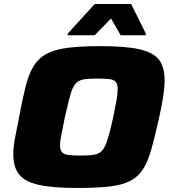

<svg xmlns="http://www.w3.org/2000/svg" viewBox="-20 -925 854 953"><path d="M365 8Q242 8 172.5 -7.5Q103 -23 74.5 -59.5Q46 -96 46 -159Q46 -197 55.5 -245Q65 -293 77 -355Q93 -441 108.5 -501Q124 -561 148.5 -599.5Q173 -638 213.5 -659Q254 -680 318.5 -688Q383 -696 481 -696Q603 -696 672 -680.5Q741 -665 769 -628.5Q797 -592 797 -528Q797 -490 789.5 -442.5Q782 -395 768 -333Q748 -244 731 -183.5Q714 -123 690 -85.5Q666 -48 627 -27.5Q588 -7 525 0.5Q462 8 365 8ZM380 -153Q414 -153 437 -155.5Q460 -158 474.5 -167Q489 -176 499.5 -196.5Q510 -217 520 -253Q530 -289 542 -344Q552 -391 558 -425Q564 -459 564 -482Q564 -508 554 -519Q544 -530 522 -532.5Q500 -535 463 -535Q428 -535 405.5 -532.5Q383 -530 368 -521Q353 -512 343 -491.5Q333 -471 324 -435.5Q315 -400 302 -344Q296 -312 290.5 -285.5Q285 -259 281.5 -239Q278 -219 278 -204Q278 -180 288.5 -169Q299 -158 321.5 -155.5Q344 -153 380 -153ZM316 -750V-758L450 -905H631L704 -758L703 -750H579L531 -833L450 -750Z"/></svg>

Font: Saira Expanded ExtraBold
Style: Italic
Weight: 800
Width: 7
Italic angle: -12°
Designer: Hector Gatti with collaboration of the Omnibus-Type team
Foundry: Omnibus-Type
Version: Version 1.101